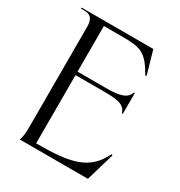

<svg xmlns="http://www.w3.org/2000/svg" viewBox="-171 -839 893 955"><g transform="rotate(30 275.5 -361.0)"><path d="M82 0H473L521 -162L514 -165C456 -45 361 -24 162 -24V-416H330C415 -416 445 -405 457 -366L462 -367V-486L457 -487C445 -452 415 -436 330 -436H162V-698H265C373 -698 405 -690 464 -587L470 -590L432 -722H20V-716H40C76 -716 92 -697 92 -652V-84C92 -40 90 -24 82 0Z"/></g></svg>

Font: Sinistre
Style: Regular
Weight: 400
Designer: Jules Durand
Foundry: Collletttivo
Version: Version 69.420;Glyphs 3.2 (3217)